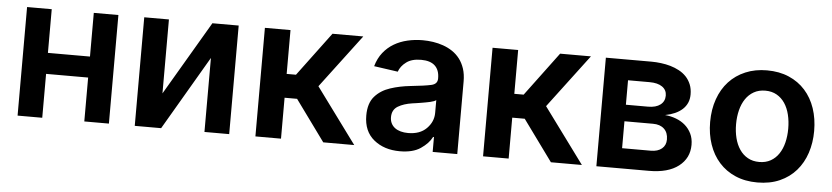

<svg xmlns="http://www.w3.org/2000/svg" viewBox="-38 -752 4164 961"><g transform="rotate(5 2043.5 -271.0)"><path d="M190 -545.5V-326H401.3V-545.5H524.9V0H401.3V-220.5H190V0H66.1V-545.5Z M778.8 -545.5V-174L997.2 -545.5H1129.3V0H1005V-371.8L787.3 0H654.8V-545.5Z M1389.6 -545.5V-325.3H1436.4L1600.5 -545.5H1755.3L1553.3 -277.7L1757.5 0H1601.9L1452.4 -205.6H1389.6V0H1261V-545.5Z M1834.5 -248.6Q1864 -282.3 1911.6 -297.9Q1935.4 -305.8 1960.2 -310.9Q1985.1 -316.1 2011.7 -318.9Q2048.3 -322.8 2073.9 -326.3Q2099.4 -329.9 2115.4 -333.5Q2146.7 -340.2 2146.7 -367.9V-370Q2146.7 -410.9 2123.6 -432.5Q2100.5 -454.2 2054.3 -454.2Q2006.7 -454.2 1979.8 -433.6Q1952.1 -413 1942.5 -384.9L1822.4 -402Q1833.8 -442.1 1856.5 -470.7Q1879.3 -499.3 1910 -517.4Q1940.7 -535.5 1977.5 -544Q2014.2 -552.6 2053.6 -552.6Q2079.5 -552.6 2106 -548.7Q2132.5 -544.7 2157.1 -536Q2181.8 -527.3 2203.3 -513Q2224.8 -498.6 2240.8 -477.8Q2256.7 -457 2266 -429Q2275.2 -400.9 2275.2 -365.1V0H2151.6V-74.9H2147.4Q2138.5 -57.5 2124.5 -42.8Q2110.4 -28.1 2090.9 -14.9Q2052.2 11 1987.2 11Q1908.4 11 1856.9 -30.9Q1804.7 -73.2 1804.7 -153.1Q1804.7 -214.5 1834.5 -248.6ZM1928.6 -155.2Q1928.6 -137.8 1935.4 -124.3Q1942.1 -110.8 1954.4 -101.7Q1966.6 -92.7 1983.5 -88.1Q2000.4 -83.5 2020.6 -83.5Q2079.5 -83.5 2112.9 -116.8Q2147 -150.9 2147 -195.7V-259.9Q2139.2 -253.2 2117.2 -248.2Q2106.2 -245.7 2094.3 -243.6Q2082.4 -241.5 2070.7 -239.5Q2058.9 -237.6 2048.3 -236Q2037.6 -234.4 2029.1 -233.3Q2007.5 -230.1 1989.9 -224.4Q1972.3 -218.8 1957.4 -209.9Q1928.6 -192.5 1928.6 -155.2Z M2533.4 -545.5V-325.3H2580.3L2744.3 -545.5H2899.1L2697.1 -277.7L2901.3 0H2745.7L2596.2 -205.6H2533.4V0H2404.8V-545.5Z M3203.1 -545.5Q3226.6 -545.5 3251.2 -542.4Q3275.9 -539.4 3299.2 -532.7Q3322.4 -525.9 3343 -514.9Q3363.6 -503.9 3379.1 -487.6Q3394.5 -471.2 3403.6 -449.2Q3412.6 -427.2 3412.6 -398.8Q3412.6 -375.7 3404.5 -357.1Q3396.3 -338.4 3380.9 -324.2Q3365.4 -310 3343.6 -300.2Q3321.7 -290.5 3294.4 -285.2Q3323.5 -282.7 3349.8 -272.7Q3376.1 -262.8 3396 -245.6Q3415.8 -228.3 3427.6 -204Q3439.3 -179.7 3439.3 -148.1Q3439.3 -81 3386.7 -40.5Q3334.2 0 3238.3 0H2974.1V-545.5ZM3238.3 -101.2Q3273.8 -101.2 3294 -118.1Q3314.3 -134.9 3314.3 -164.1Q3314.3 -198.5 3294 -217.5Q3273.8 -236.5 3238.3 -236.5H3094.5V-101.2ZM3205.6 -319.6Q3245.4 -319.6 3267.4 -336.5Q3289.4 -353.3 3289.4 -382.5Q3289.4 -410.5 3266.7 -426.5Q3244 -442.5 3203.1 -442.5H3094.5V-319.6Z M3783.4 -552.6Q3845.5 -552.6 3894 -531.6Q3942.5 -510.7 3976 -473.2Q4009.6 -435.7 4027.2 -383.9Q4044.7 -332 4044.7 -270.6Q4044.7 -211.3 4027.7 -160Q4010.7 -108.7 3977.6 -70.7Q3944.6 -32.7 3895.8 -11Q3846.9 10.7 3783.4 10.7Q3721.6 10.7 3673.1 -10.3Q3624.6 -31.2 3591.1 -68.7Q3557.5 -106.2 3539.8 -157.8Q3522 -209.5 3522 -270.6Q3522 -333.8 3540.5 -385.8Q3558.9 -437.9 3593 -474.8Q3627.1 -511.7 3675.4 -532.1Q3723.7 -552.6 3783.4 -552.6ZM3652.3 -271Q3652.3 -233.7 3660.5 -201.2Q3668.7 -168.7 3685.2 -144.4Q3701.7 -120 3726.4 -106.2Q3751.1 -92.3 3784.1 -92.3Q3816.8 -92.3 3841.3 -106.2Q3865.8 -120 3882.1 -144.4Q3898.4 -168.7 3906.4 -201.2Q3914.4 -233.7 3914.4 -271Q3914.4 -308.2 3906.4 -341.1Q3898.4 -373.9 3882.1 -398.3Q3865.8 -422.6 3841.3 -436.6Q3816.8 -450.6 3784.1 -450.6Q3751.1 -450.6 3726.4 -436.6Q3701.7 -422.6 3685.2 -398.3Q3668.7 -373.9 3660.5 -341.1Q3652.3 -308.2 3652.3 -271Z"/></g></svg>

Font: Inter P Semi Bold
Style: Regular
Weight: 600
Designer: Rasmus Andersson
Foundry: rsms
Version: Version 3.018;git-588b23468